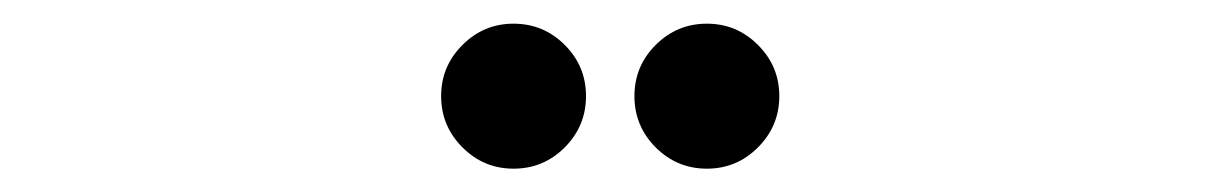

<svg xmlns="http://www.w3.org/2000/svg" viewBox="-20 -900 1040 163"><path d="M372.6 -774.9Q354.5 -793 354.5 -818.4Q354.5 -843.8 372.6 -861.8Q390.6 -879.9 416 -879.9Q441.4 -879.9 459.5 -861.8Q477.5 -843.8 477.5 -818.4Q477.5 -793 459.5 -774.9Q441.4 -756.8 416 -756.8Q390.6 -756.8 372.6 -774.9ZM536.6 -774.9Q518.6 -793 518.6 -818.4Q518.6 -843.8 536.6 -861.8Q554.7 -879.9 580.1 -879.9Q605.5 -879.9 623.5 -861.8Q641.6 -843.8 641.6 -818.4Q641.6 -793 623.5 -774.9Q605.5 -756.8 580.1 -756.8Q554.7 -756.8 536.6 -774.9Z"/></svg>

Font: FakePearl
Style: SemiBold
Weight: 400
Version: Version 1.2